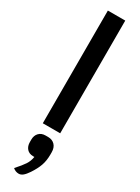

<svg xmlns="http://www.w3.org/2000/svg" viewBox="-292 -810 852 1167"><g transform="rotate(30 134.0 -226.0)"><path d="M73 -791H195V0H73ZM208 126V142Q208 185 196 219Q184 253 158 292Q142 316 128 327.5Q114 339 99 339Q76 339 58 323Q94 283 110 258.5Q126 234 131 203H123Q94 203 78 185Q62 167 62 138V121Q62 92 79 74Q96 56 125 56H143Q172 56 190 74.5Q208 93 208 126Z"/></g></svg>

Font: Krub SemiBold
Style: Regular
Weight: 600
Version: Version 1.000; ttfautohint (v1.6)